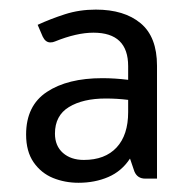

<svg xmlns="http://www.w3.org/2000/svg" viewBox="-20 -742 400 406"><path d="M312 -603V-364.3H287.1Q270.5 -364.3 264.2 -379.4L254.9 -406.7Q237.3 -379.9 209 -367.7Q180.7 -355.5 146 -355.5Q117.2 -355.5 92 -365.7Q66.9 -376 51 -398.9Q35.2 -421.9 35.2 -457.5Q35.2 -518.6 79.1 -547.6Q123 -576.7 196.3 -576.7Q222.7 -576.7 251 -573.2V-602.1Q251 -672.9 177.7 -672.9Q142.1 -672.9 96.2 -654.3Q91.8 -652.3 86.4 -652.3Q76.2 -652.3 70.3 -664.6L59.6 -689.5Q86.9 -702.1 117.4 -711.9Q147.9 -721.7 182.6 -721.7Q242.7 -721.7 277.3 -692.9Q312 -664.1 312 -603ZM251 -504.9V-530.8Q228 -533.7 203.6 -533.7Q155.3 -533.7 125.7 -515.6Q96.2 -497.6 96.2 -459.5Q96.2 -433.6 113 -418.7Q129.9 -403.8 157.2 -403.8Q202.1 -403.8 226.6 -430.2Q251 -456.5 251 -504.9Z"/></svg>

Font: Lycee Sans
Style: Regular
Weight: 400
Designer: Justin Alvin
Foundry: Alkove Design
Version: Version 1.030